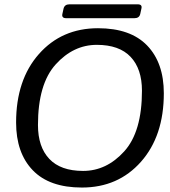

<svg xmlns="http://www.w3.org/2000/svg" viewBox="-20 -844 779 879"><path d="M283.2 -760.7Q261.2 -760.7 265.6 -780.3L271 -804.7Q275.9 -824.2 297.9 -824.2H610.4Q632.3 -824.2 627.4 -804.7L622.1 -780.3Q617.7 -760.7 595.7 -760.7ZM53.7 -283.2Q53.7 -478.5 158.2 -596.7Q262.7 -714.8 428.7 -714.8Q577.6 -714.8 653.8 -635.5Q730 -556.2 730 -417Q730 -221.7 625.5 -103.5Q521 14.6 355 14.6Q206.1 14.6 129.9 -64.7Q53.7 -144 53.7 -283.2ZM153.8 -271.5Q153.8 -171.4 205.8 -116.5Q257.8 -61.5 360.4 -61.5Q467.8 -61.5 548.8 -151.1Q629.9 -240.7 629.9 -428.7Q629.9 -528.8 577.9 -583.7Q525.9 -638.7 423.3 -638.7Q315.9 -638.7 234.9 -549.1Q153.8 -459.5 153.8 -271.5Z"/></svg>

Font: Istok Web
Style: Italic
Weight: 400
Italic angle: -13°
Designer: Andrey V. Panov
Foundry: Andrey V. Panov
Version: Version 1.0.2g